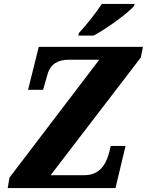

<svg xmlns="http://www.w3.org/2000/svg" viewBox="-20 -951 743 971"><path d="M376 -771H453C521 -806 631 -888 658 -921L661 -931H495C466 -887 415 -822 379 -784ZM19 0H564L615 -213H540L533 -183C510 -94 465 -65 405 -65H236L692 -660L703 -714H176L122 -497H198L220 -574C234 -627 274 -649 328 -649H482L28 -53Z"/></svg>

Font: Noto Serif SemiCondensed Extra
Style: Italic
Weight: 800
Width: 4
Italic angle: -12°
Designer: Monotype Design Team
Foundry: Monotype Imaging Inc.
Version: Version 1.901